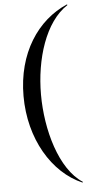

<svg xmlns="http://www.w3.org/2000/svg" viewBox="-63 -836 488 1041"><g transform="rotate(-5 181.0 -315.0)"><path d="M345 166C221 86 160 -133 160 -325C160 -517 221 -716 345 -796L343 -800C180 -730 65 -558 65 -325C65 -92 180 100 343 170Z"/></g></svg>

Font: Bodoni* 36pt
Style: Regular
Weight: 400
Version: Version 2.3